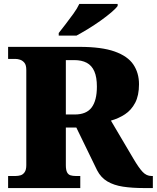

<svg xmlns="http://www.w3.org/2000/svg" viewBox="-20 -951 793 971"><path d="M21 0V-61H59Q72 -61 84 -64.5Q96 -68 104.5 -80Q113 -92 113 -116V-597Q113 -622 103.5 -633.5Q94 -645 81.5 -649Q69 -653 59 -653H21V-714H382Q494 -714 560 -690.5Q626 -667 654.5 -624.5Q683 -582 683 -525Q683 -468 663.5 -431Q644 -394 612 -373Q580 -352 541 -341L655 -148Q682 -102 701.5 -81.5Q721 -61 746 -61H753V0H706Q648 0 602 -7Q556 -14 523 -33.5Q490 -53 471 -90L366 -306H313V-116Q313 -92 319 -80Q325 -68 336.5 -64.5Q348 -61 362 -61H386V0ZM358 -372Q417 -372 443.5 -407.5Q470 -443 470 -513Q470 -561 457 -590.5Q444 -620 418.5 -633.5Q393 -647 356 -647H313V-372ZM277 -784Q292 -803 312 -829Q332 -855 351.5 -882Q371 -909 381 -931H575V-921Q566 -908 542.5 -888Q519 -868 488 -846Q457 -824 425 -804.5Q393 -785 367 -771H277Z"/></svg>

Font: Noto Rashi Hebrew Black
Style: Regular
Weight: 900
Version: Version 1.006